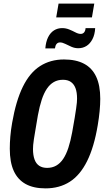

<svg xmlns="http://www.w3.org/2000/svg" viewBox="-20 -1027 579 1059"><path d="M231 12Q165 12 121.5 -12Q78 -36 56 -84Q34 -132 34 -207Q34 -239 37 -274.5Q40 -310 47 -350Q68 -471 106 -548.5Q144 -626 201 -662.5Q258 -699 333 -699Q399 -699 443.5 -675.5Q488 -652 510.5 -604Q533 -556 533 -482Q533 -451 529.5 -414Q526 -377 519 -336Q499 -216 460.5 -138.5Q422 -61 365 -24.5Q308 12 231 12ZM240 -101Q268 -101 290 -113.5Q312 -126 328.5 -150.5Q345 -175 357 -211.5Q369 -248 378 -297Q387 -345 392 -377Q397 -409 400 -429Q403 -449 404 -461.5Q405 -474 405 -483Q405 -518 396.5 -540.5Q388 -563 371 -575Q354 -587 327 -587Q299 -587 277 -574.5Q255 -562 238.5 -537.5Q222 -513 210 -476.5Q198 -440 189 -391Q181 -343 175.5 -311Q170 -279 167 -259.5Q164 -240 163 -227.5Q162 -215 162 -205Q162 -171 170.5 -147.5Q179 -124 196.5 -112.5Q214 -101 240 -101ZM230 -760Q233 -797 245.5 -822Q258 -847 278 -859.5Q298 -872 323 -872Q343 -872 361.5 -864.5Q380 -857 396 -848.5Q412 -840 425 -840Q437 -840 444 -848.5Q451 -857 452 -872H505Q503 -836 490 -811Q477 -786 457 -773.5Q437 -761 412 -761Q392 -761 374 -769Q356 -777 340 -785Q324 -793 311 -793Q299 -793 292 -784.5Q285 -776 283 -760ZM290 -931 303 -1007H500L487 -931Z"/></svg>

Font: Archivo ExtraCondensed
Style: Bold Italic
Weight: 700
Width: 2
Italic angle: -10°
Designer: Hector Gatti
Foundry: Omnibus-Type
Version: Version 2.001